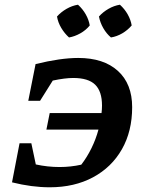

<svg xmlns="http://www.w3.org/2000/svg" viewBox="-20 -786 618 815"><path d="M191 9Q115 9 31 -12L63 -178H113L132 -88Q182 -77 233 -77Q280 -77 325 -87Q349 -118 368 -156.5Q387 -195 398 -236H177L191 -306H411Q413 -322 413 -338Q413 -398 384 -426.5Q355 -455 291 -455Q256 -455 204 -444L150 -358H100L131 -514Q237 -540 312 -540Q420 -540 480.5 -485Q541 -430 541 -331Q541 -229 497.5 -152.5Q454 -76 375 -33.5Q296 9 191 9ZM311 -766Q331 -748 344 -725Q357 -702 361 -678Q345 -658 321 -644.5Q297 -631 273 -627Q254 -644 240 -667.5Q226 -691 222 -716Q239 -735 262.5 -748.5Q286 -762 311 -766ZM489 -766Q509 -748 522 -725Q535 -702 539 -678Q522 -658 499 -644.5Q476 -631 451 -627Q432 -643 418.5 -666.5Q405 -690 400 -716Q417 -735 440.5 -748.5Q464 -762 489 -766Z"/></svg>

Font: Piazzolla SC SemiBold
Style: Italic
Weight: 600
Italic angle: -11.3°
Designer: Juan Pablo del Peral
Foundry: Huerta Tipografica
Version: Version 1.330